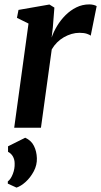

<svg xmlns="http://www.w3.org/2000/svg" viewBox="-20 -580 459 872"><path d="M44.5 0 109.5 -473 57 -499 64 -535 204.5 -559.5 227 -545.5 220 -456 214.5 -409.5Q223.5 -436 239.5 -462.5Q255.5 -489 277.5 -511Q299.5 -533 326.8 -546.5Q354 -560 385.5 -560Q396.5 -560 405.8 -557.5Q415 -555 419 -552L392 -418Q388 -422 374.8 -426.5Q361.5 -431 341 -431Q323 -431 305 -425.8Q287 -420.5 270 -410.8Q253 -401 239 -387Q225 -373 215 -355.5L166 0ZM55 272 15.5 254V244Q29 234 38.2 210.2Q47.5 186.5 46.5 162Q46.5 145 38.8 131Q31 117 16.5 109.5V84.5L94.5 45.5Q122 58 134.2 82.8Q146.5 107.5 147.5 138.5Q148.5 169.5 133.5 197.8Q118.5 226 96.8 245.8Q75 265.5 55 272Z"/></svg>

Font: Merriweather 36pt SemiBold
Style: Italic
Weight: 600
Italic angle: -7.8°
Version: Version 2.101